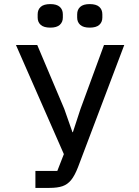

<svg xmlns="http://www.w3.org/2000/svg" viewBox="-20 -918 680 938"><path d="M153 -83H260L292 -165L58 -698H162L294 -386L334 -272H336L373 -385L488 -698H587L361 -101Q345 -60 327.5 -38.5Q310 -17 285.5 -8.5Q261 0 221 0H153ZM164 -832V-848Q164 -871 179 -884.5Q194 -898 226 -898Q257 -898 272 -884.5Q287 -871 287 -848V-832Q287 -810 272 -796.5Q257 -783 226 -783Q194 -783 179 -796.5Q164 -810 164 -832ZM357 -848Q357 -871 372 -884.5Q387 -898 418 -898Q450 -898 465 -884.5Q480 -871 480 -848V-832Q480 -810 465 -796.5Q450 -783 418 -783Q387 -783 372 -796.5Q357 -810 357 -832Z"/></svg>

Font: Writer
Style: Regular
Weight: 400
Monospace: yes
Designer: Mike Abbink, Paul van der Laan, Pieter van Rosmalen
Foundry: Bold Monday
Version: Version 2.001 2020